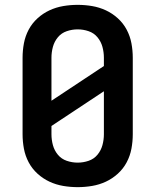

<svg xmlns="http://www.w3.org/2000/svg" viewBox="-20 -763 640 791"><path d="M300 8Q270 8 240.5 3Q211 -2 184 -14.5Q157 -27 134.5 -47.5Q112 -68 98 -94.5Q84 -121 78.5 -150.5Q73 -180 73 -210V-525Q73 -555 78.5 -584.5Q84 -614 98 -640.5Q112 -667 134.5 -687.5Q157 -708 184 -720.5Q211 -733 240.5 -738Q270 -743 300 -743Q330 -743 359.5 -738Q389 -733 416 -720.5Q443 -708 465.5 -687.5Q488 -667 502 -640.5Q516 -614 521.5 -584.5Q527 -555 527 -525V-210Q527 -180 521.5 -150.5Q516 -121 502 -94.5Q488 -68 465.5 -47.5Q443 -27 416 -14.5Q389 -2 359.5 3Q330 8 300 8ZM192 -348 408 -491V-525Q408 -548 402 -570Q396 -592 381.5 -609.5Q367 -627 345 -634.5Q323 -642 300 -642Q277 -642 255 -634.5Q233 -627 218.5 -609.5Q204 -592 198 -570Q192 -548 192 -525ZM300 -93Q323 -93 345 -100.5Q367 -108 381.5 -125.5Q396 -143 402 -165Q408 -187 408 -210V-387L192 -244V-210Q192 -187 198 -165Q204 -143 218.5 -125.5Q233 -108 255 -100.5Q277 -93 300 -93Z"/></svg>

Font: Iosevka Aile
Style: Bold
Weight: 700
Designer: Belleve Invis
Foundry: Belleve Invis
Version: Version 28.0.1; ttfautohint (v1.8.4)